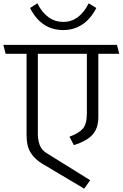

<svg xmlns="http://www.w3.org/2000/svg" viewBox="-31 -950 738 1156"><path d="M503 -930 549 -902Q515 -836 464.5 -802.5Q414 -769 350 -769Q283 -769 233 -802.5Q183 -836 150 -902L194 -930Q222 -874 261.5 -846Q301 -818 350 -818Q398 -818 436.5 -846Q475 -874 503 -930ZM492 -268V-626H197V-139Q197 -109 207.5 -78.5Q218 -48 248 -29L512 135L476 186L224 36Q180 10 154.5 -29.5Q129 -69 129 -135V-626H3L-11 -680H673L687 -626H561V-245Q561 -178 526.5 -139.5Q492 -101 414 -76L387 -127Q443 -147 467.5 -175Q492 -203 492 -268Z"/></svg>

Font: Palanquin Light
Style: Regular
Weight: 300
Designer: Pria Ravichandran
Version: Version 1.0.4